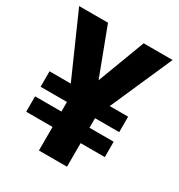

<svg xmlns="http://www.w3.org/2000/svg" viewBox="-169 -825 877 940"><g transform="rotate(30 269.5 -355.5)"><path d="M483.9 -220.2V-133.3H347.2V0H188.5V-133.3H39.6V-220.2H188.5V-274.4H39.6V-361.8H159.7L5.4 -710.9H168.5L269.5 -443.8L370.1 -710.9H533.7L379.9 -361.8H483.9V-274.4H347.2V-220.2Z"/></g></svg>

Font: Vazirmatn UI FD ExtraBold
Style: Regular
Weight: 800
Designer: Saber Rastikerdar
Foundry: Saber Rastikerdar
Version: Version 33.003